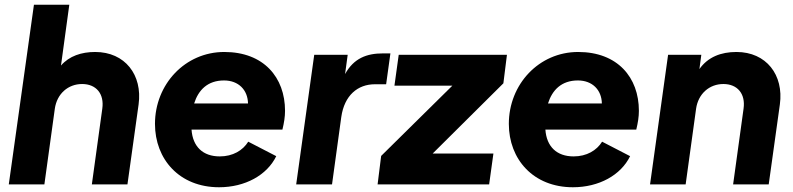

<svg xmlns="http://www.w3.org/2000/svg" viewBox="-20 -777 3341 809"><path d="M17 0H167L211 -319C220 -382 267 -423 326 -423C385 -423 420 -382 411 -319L367 0H517L564 -337C581 -461 507 -558 381 -558C323 -558 272 -541 237 -501L272 -757H123Z M903 12C1013 12 1105 -39 1144 -119L1026 -180C1003 -143 961 -118 906 -118C835 -118 792 -159 787 -231H1170C1177 -260 1181 -285 1181 -310C1181 -451 1091 -558 925 -558C760 -558 633 -422 633 -255C633 -106 736 12 903 12ZM798 -341C816 -398 855 -438 924 -438C985 -438 1024 -398 1025 -341Z M1228 0H1379L1418 -284C1431 -375 1487 -422 1560 -422H1607L1625 -552H1593C1526 -552 1471 -532 1434 -465L1445 -546H1304Z M1571 0H2041L2059 -130H1803L2101 -426L2116 -546H1660L1642 -416H1886L1586 -120Z M2394 12C2504 12 2596 -39 2635 -119L2517 -180C2494 -143 2452 -118 2397 -118C2326 -118 2283 -159 2278 -231H2661C2668 -260 2672 -285 2672 -310C2672 -451 2582 -558 2416 -558C2251 -558 2124 -422 2124 -255C2124 -106 2227 12 2394 12ZM2289 -341C2307 -398 2346 -438 2415 -438C2476 -438 2515 -398 2516 -341Z M2719 0H2869L2913 -319C2922 -382 2969 -423 3028 -423C3087 -423 3122 -382 3113 -319L3069 0H3219L3266 -337C3283 -461 3209 -558 3083 -558C3018 -558 2963 -537 2927 -486L2935 -546H2795Z"/></svg>

Font: Mluvka ExtraBold
Style: Italic
Weight: 800
Italic angle: -8°
Designer: Modified by Jiří Krblich, Original typeface by Gumpita Rahayu
Foundry: Gumpita Rahayu & Jiří Krblich
Version: Version 2.000;Glyphs 3.1.1 (3134)